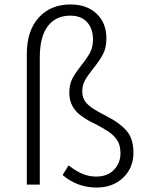

<svg xmlns="http://www.w3.org/2000/svg" viewBox="-20 -826 649 859"><path d="M260 -43 287 -86Q319 -61 348.5 -48.5Q378 -36 410 -36Q461 -36 490 -66.5Q519 -97 519 -140Q519 -178 503 -201Q488 -222 465.5 -237Q443 -252 405 -272Q376 -285 349 -304Q290 -343 290 -411Q290 -448 303.5 -474Q317 -500 345 -535Q371 -568 383.5 -592Q396 -616 396 -649Q396 -698 369.5 -727Q343 -756 294 -756Q230 -756 194 -709Q158 -662 158 -568V0H100V-585Q100 -688 153 -747Q206 -806 295 -806Q369 -806 412.5 -764.5Q456 -723 456 -654Q456 -613 441 -584Q426 -555 396 -518Q372 -488 360 -466Q348 -444 348 -417Q348 -387 365 -367Q380 -350 402 -336.5Q424 -323 463 -303Q517 -275 547 -240Q577 -205 577 -143Q577 -75 531 -31Q485 13 412 13Q326 13 260 -43Z"/></svg>

Font: Merged Yaku Han JP Light
Style: Regular
Weight: 300
Designer: Ryoko NISHIZUKA 西塚涼子 (kana, bopomofo & ideographs); Paul D. Hunt (Latin, Greek & Cyrillic); Sandoll Communications 산돌커뮤니
Foundry: Adobe
Version: Version 2.004